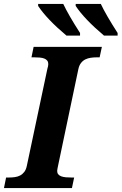

<svg xmlns="http://www.w3.org/2000/svg" viewBox="-43 -951 615 971"><path d="M-22.9 0 -12.2 -53.2H1Q16.6 -53.2 31.5 -55.2Q46.4 -57.1 58.6 -63.5Q70.8 -69.8 79.8 -81.5Q88.9 -93.3 92.8 -112.8L196.8 -604Q198.7 -609.4 200 -616.2Q201.2 -623 201.2 -627Q201.2 -637.7 195.8 -644.5Q190.4 -651.4 180.9 -655Q171.4 -658.7 158 -659.9Q144.5 -661.1 128.9 -661.1H116.2L127 -713.9H472.2L460.9 -661.1H448.2Q431.6 -661.1 416.3 -658.9Q400.9 -656.7 388.2 -650.4Q375.5 -644 366.2 -631.8Q356.9 -619.6 353 -600.1L250 -109.9Q249 -104.5 247.6 -97.7Q246.1 -90.8 246.1 -86.9Q246.1 -76.2 251.5 -69.6Q256.8 -63 266.6 -59.3Q276.4 -55.7 289.8 -54.4Q303.2 -53.2 318.8 -53.2H332L320.8 0ZM482.9 -771Q383.8 -854.5 339.8 -920.9V-931.2H466.8Q492.7 -876 551.8 -784.2V-771ZM293 -771Q193.8 -854.5 149.9 -920.9V-931.2H276.9Q302.7 -876 361.8 -784.2V-771Z"/></svg>

Font: Droid Serif
Style: Bold Italic
Weight: 700
Italic angle: -12°
Designer: Monotype Design team
Foundry: Monotype Imaging Inc.
Version: Version 1.03